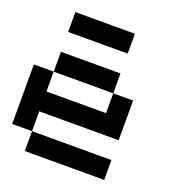

<svg xmlns="http://www.w3.org/2000/svg" viewBox="-139 -894 944 1010"><g transform="rotate(20 333.5 -389.0)"><path d="M444.4 -444.4H111.1V-555.6H444.4ZM111.1 -222.2V-111.1H0V-444.4H111.1V-333.3H444.4V-444.4H555.6V-222.2ZM555.6 0H111.1V-111.1H555.6ZM444.4 -666.7H111.1V-777.8H444.4Z"/></g></svg>

Font: Pixeloid Sans
Style: Regular
Weight: 400
Designer: GGBotNet
Foundry: GGBotNet
Version: 0.5